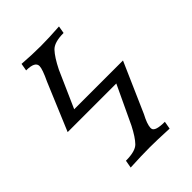

<svg xmlns="http://www.w3.org/2000/svg" viewBox="-205 -797 894 894"><g transform="rotate(-45 241.5 -350.5)"><path d="M376.5 0Q296.4 -3.9 249.5 -3.9Q194.8 -3.9 120.1 0L127 -38.1Q189.5 -38.1 211.9 -61.3Q234.4 -84.5 260.3 -134.8L349.6 -324.2H29.3L127.4 -558.1Q154.3 -614.7 154.3 -634.3Q154.3 -664.1 95.7 -664.1L102.1 -700.7Q165.5 -695.8 225.1 -695.8Q277.3 -695.8 348.6 -700.7L342.3 -664.1Q280.8 -664.1 257.1 -638.9Q233.4 -613.8 206.1 -559.1L126 -377.9H447.3L339.4 -131.8Q317.4 -90.8 315.9 -66.4L316.4 -59.6Q320.3 -38.1 383.3 -38.1Z"/></g></svg>

Font: Kelvinch
Style: Italic
Weight: 400
Italic angle: -10°
Designer: Paul James Miller
Foundry: High-Logic / Made with FontCreator
Version: Version 3.40;July 22, 2017;FontCreator 11.0.0.2388 64-bit